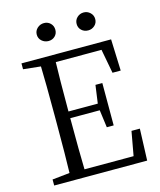

<svg xmlns="http://www.w3.org/2000/svg" viewBox="-132 -1014 920 1107"><g transform="rotate(-15 327.5 -460.0)"><path d="M52 0V-36L156 -47Q159 -142 159 -337V-392Q159 -587 156 -683L52 -694V-729H587L594 -541H545L518 -685H245Q242 -591 242 -391H417L432 -499H473V-246H432L418 -351H242Q242 -142 245 -45H538L564 -189H614L607 0ZM237 -920Q260 -920 275.5 -904.5Q291 -889 291 -866Q291 -843 275.5 -828Q260 -813 237 -813Q214 -813 197 -828Q180 -843 180 -866Q180 -889 197 -904.5Q214 -920 237 -920ZM474 -813Q450 -813 434 -828Q418 -843 418 -866Q418 -889 434.5 -904.5Q451 -920 474 -920Q496 -920 512.5 -904.5Q529 -889 529 -866Q529 -843 512.5 -828Q496 -813 474 -813Z"/></g></svg>

Font: GenRyuMin TW R
Style: Regular
Weight: 400
Version: Version 1.501;PS 1;hotconv 16.6.51;makeotf.lib2.5.65220